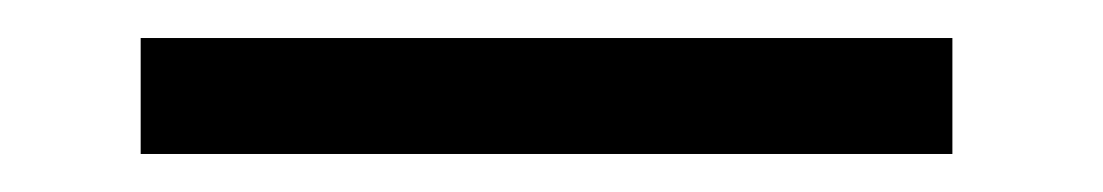

<svg xmlns="http://www.w3.org/2000/svg" viewBox="-20 -679 580 101"><path d="M54 -659H481V-598H54Z"/></svg>

Font: ibm3270
Style: Regular
Weight: 400
Monospace: yes
Version: Version 2.0.3